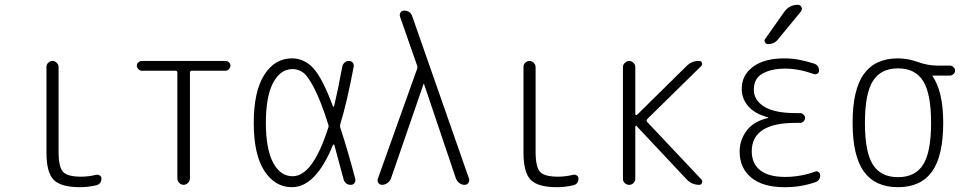

<svg xmlns="http://www.w3.org/2000/svg" viewBox="-20 -775 4040 805"><path d="M315.4 9.8Q235.4 9.8 205.1 -21Q174.8 -51.8 174.8 -134.8V-494.1Q174.8 -504.9 182.6 -512.2Q190.4 -519.5 200.2 -519.5Q210 -519.5 217.8 -511.7Q225.6 -503.9 225.6 -494.1V-139.6Q225.6 -75.2 244.1 -54.7Q262.7 -34.2 320.3 -34.2Q349.6 -34.2 382.8 -42Q390.6 -43.9 397.9 -39.6Q405.3 -35.2 405.3 -27.3Q405.3 -2.9 382.8 2Q348.6 9.8 315.4 9.8Z M574.2 -478.5Q566.4 -478.5 560.1 -485.4Q553.7 -492.2 553.7 -500Q553.7 -507.8 560.1 -513.7Q566.4 -519.5 574.2 -519.5H925.8Q933.6 -519.5 939.9 -513.7Q946.3 -507.8 946.3 -500Q946.3 -492.2 939.9 -485.4Q933.6 -478.5 925.8 -478.5H784.2Q776.4 -478.5 776.4 -469.7V-26.4Q776.4 -16.6 768.1 -8.3Q759.8 0 750 0Q740.2 0 731.9 -7.8Q723.6 -15.6 723.6 -26.4V-469.7Q723.6 -478.5 715.8 -478.5Z M1207 -485.4Q1155.3 -485.4 1125 -427.7Q1094.7 -370.1 1094.7 -260.3Q1094.7 -150.4 1125 -93.3Q1155.3 -36.1 1207 -36.1Q1291 -36.1 1355.5 -237.3Q1359.4 -246.1 1356.4 -252.9Q1326.2 -348.6 1299.3 -401.4Q1272.5 -454.1 1252.4 -469.7Q1232.4 -485.4 1207 -485.4ZM1204.1 9.8Q1132.8 9.8 1088.4 -58.6Q1043.9 -127 1043.9 -259.8Q1043.9 -391.6 1087.9 -460.9Q1131.8 -530.3 1204.1 -530.3Q1254.9 -530.3 1293 -489.7Q1331.1 -449.2 1376 -329.1Q1377 -327.1 1378.4 -327.6Q1379.9 -328.1 1380.9 -330.1Q1397.5 -400.4 1415 -495.1Q1417 -505.9 1424.8 -512.7Q1432.6 -519.5 1442.9 -519.5Q1453.1 -519.5 1459 -512.2Q1464.8 -504.9 1462.9 -495.1Q1435.5 -348.6 1407.2 -255.9Q1404.3 -247.1 1407.2 -238.3Q1439.5 -139.6 1469.7 -24.4Q1471.7 -15.6 1466.3 -7.8Q1460.9 0 1451.2 0Q1426.8 0 1419.9 -25.4Q1387.7 -144.5 1381.8 -167Q1380.9 -168.9 1378.9 -168.9Q1377 -168.9 1376 -167Q1303.7 9.8 1204.1 9.8Z M1582 0Q1572.3 0 1566.4 -7.8Q1560.5 -15.6 1564.5 -26.4L1728.5 -485.4Q1731.4 -493.2 1728.5 -501L1657.2 -705.1Q1654.3 -713.9 1659.2 -722.2Q1664.1 -730.5 1673.8 -730.5Q1701.2 -730.5 1709 -705.1L1946.3 -26.4Q1949.2 -16.6 1943.8 -8.3Q1938.5 0 1927.7 0Q1916 0 1906.2 -7.3Q1896.5 -14.6 1891.6 -26.4L1757.8 -422.9Q1757.8 -423.8 1756.8 -423.8Q1755.9 -423.8 1755.9 -422.9L1619.1 -26.4Q1615.2 -15.6 1604.5 -7.8Q1593.8 0 1582 0Z M2315.4 9.8Q2235.4 9.8 2205.1 -21Q2174.8 -51.8 2174.8 -134.8V-494.1Q2174.8 -504.9 2182.6 -512.2Q2190.4 -519.5 2200.2 -519.5Q2210 -519.5 2217.8 -511.7Q2225.6 -503.9 2225.6 -494.1V-139.6Q2225.6 -75.2 2244.1 -54.7Q2262.7 -34.2 2320.3 -34.2Q2349.6 -34.2 2382.8 -42Q2390.6 -43.9 2397.9 -39.6Q2405.3 -35.2 2405.3 -27.3Q2405.3 -2.9 2382.8 2Q2348.6 9.8 2315.4 9.8Z M2591.8 -25.4V-494.1Q2591.8 -503.9 2600.1 -511.7Q2608.4 -519.5 2618.2 -519.5Q2627.9 -519.5 2635.7 -511.7Q2643.6 -503.9 2643.6 -494.1V-295.9Q2643.6 -293.9 2646 -293Q2648.4 -292 2650.4 -293L2858.4 -498Q2880.9 -520.5 2912.1 -519.5Q2919.9 -519.5 2922.9 -511.7Q2925.8 -503.9 2919.9 -498L2694.3 -276.4Q2688.5 -270.5 2693.4 -263.7L2920.9 -22.5Q2926.8 -16.6 2923.3 -8.3Q2919.9 0 2912.1 0Q2880.9 0 2859.4 -22.5L2649.4 -246.1Q2644.5 -251 2643.6 -243.2V-25.4Q2643.6 -15.6 2636.2 -7.8Q2628.9 0 2618.2 0Q2607.4 0 2599.6 -7.3Q2591.8 -14.6 2591.8 -25.4Z M3200.2 -280.3Q3201.2 -280.3 3201.2 -281.2Q3201.2 -283.2 3199.2 -283.2Q3144.5 -297.9 3117.2 -329.6Q3089.8 -361.3 3089.8 -402.3Q3089.8 -460 3137.2 -495.1Q3184.6 -530.3 3268.6 -530.3Q3326.2 -530.3 3391.6 -508.8Q3414.1 -502 3414.1 -478.5Q3414.1 -470.7 3407.2 -466.3Q3400.4 -461.9 3391.6 -464.8Q3328.1 -487.3 3271.5 -487.3Q3214.8 -487.3 3177.7 -466.8Q3140.6 -446.3 3140.6 -399.4Q3140.6 -354.5 3184.6 -327.6Q3228.5 -300.8 3315.4 -300.8H3335Q3342.8 -300.8 3349.1 -294.4Q3355.5 -288.1 3355.5 -280.3Q3355.5 -272.5 3349.1 -266.1Q3342.8 -259.8 3335 -259.8H3315.4Q3132.8 -259.8 3131.8 -141.6Q3131.8 -88.9 3167.5 -61Q3203.1 -33.2 3271.5 -33.2Q3335.9 -33.2 3398.4 -55.7Q3405.3 -58.6 3412.1 -53.7Q3418.9 -48.8 3418.9 -41Q3418.9 -17.6 3397.5 -10.7Q3334 10.7 3268.6 9.8Q3178.7 9.8 3129.9 -30.3Q3081.1 -70.3 3081.1 -139.6Q3081.1 -187.5 3110.4 -227.1Q3139.6 -266.6 3200.2 -280.3ZM3267.6 -724.6Q3289.1 -754.9 3325.2 -754.9Q3335.9 -754.9 3340.3 -745.1Q3344.7 -735.4 3337.9 -726.6L3242.2 -610.4Q3227.5 -590.8 3200.2 -589.8Q3192.4 -589.8 3187.5 -597.7Q3182.6 -605.5 3188.5 -612.3Z M3850.6 -435.1Q3817.4 -488.3 3745.1 -488.3Q3672.9 -488.3 3639.6 -435.1Q3606.4 -381.8 3606.4 -259.8Q3606.4 -137.7 3639.6 -85Q3672.9 -32.2 3745.1 -32.2Q3817.4 -32.2 3850.6 -85Q3883.8 -137.7 3883.8 -259.8Q3883.8 -381.8 3850.6 -435.1ZM3745.1 -530.3Q3785.2 -530.3 3828.1 -515.1Q3871.1 -500 3909.2 -500H3962.9Q3970.7 -500 3977.5 -493.7Q3984.4 -487.3 3984.4 -479Q3984.4 -470.7 3977.5 -464.4Q3970.7 -458 3962.9 -458H3890.6H3889.6V-456.1Q3934.6 -391.6 3934.6 -259.8Q3934.6 -121.1 3887.7 -55.7Q3840.8 9.8 3745.1 9.8Q3649.4 9.8 3602.1 -55.7Q3554.7 -121.1 3554.7 -260.3Q3554.7 -399.4 3602.1 -464.8Q3649.4 -530.3 3745.1 -530.3Z"/></svg>

Font: Rounded Mgen+ 1mn light
Style: Regular
Weight: 200
Designer: [Source Han Sans]
Ryoko NISHIZUKA  (kana & ideographs); Paul D. Hunt (Latin, Greek & Cyrillic); Wenlong ZHANG  (bopomofo
Version: Version 1.059.20150602